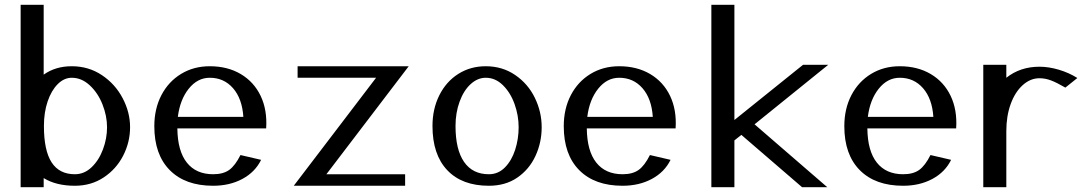

<svg xmlns="http://www.w3.org/2000/svg" viewBox="-20 -780 4518 800"><path d="M279 -456Q320 -456 354 -424.5Q388 -393 407 -345Q426 -297 426 -250Q426 -203 409 -157.5Q392 -112 361.5 -83Q331 -54 292 -54Q227 -54 195 -103.5Q163 -153 163 -255Q163 -312 178.5 -357.5Q194 -403 220.5 -429.5Q247 -456 279 -456ZM292 -6Q360 -6 412.5 -41Q465 -76 493.5 -132Q522 -188 522 -250Q522 -312 491 -371Q460 -430 404.5 -467Q349 -504 279 -504Q211 -504 162 -469V-760H66V0H162V-38Q214 -6 292 -6Z M994 -293H721Q730 -365 766.5 -410.5Q803 -456 854 -456Q913 -456 951 -412.5Q989 -369 994 -293ZM1089 -245Q1094 -322 1066 -380.5Q1038 -439 983 -471.5Q928 -504 854 -504Q787 -504 734.5 -472Q682 -440 652.5 -383.5Q623 -327 623 -254Q623 -136 687.5 -71Q752 -6 868 -6Q937 -6 990 -34.5Q1043 -63 1068 -114L982 -134Q960 -90 935 -72Q910 -54 868 -54Q797 -54 758.5 -102.5Q720 -151 719 -245Z M1668 -6V-54H1340L1683 -504H1220V-456H1547L1204 -6Z M2004 -456Q2044 -456 2075.5 -425Q2107 -394 2124 -346.5Q2141 -299 2141 -250Q2141 -201 2126.5 -156Q2112 -111 2084 -82.5Q2056 -54 2017 -54Q1949 -54 1913.5 -105.5Q1878 -157 1878 -255Q1878 -310 1895 -356.5Q1912 -403 1941 -429.5Q1970 -456 2004 -456ZM1782 -255Q1782 -136 1843.5 -71Q1905 -6 2017 -6Q2086 -6 2135.5 -40Q2185 -74 2211 -130Q2237 -186 2237 -250Q2237 -314 2208.5 -372.5Q2180 -431 2126.5 -467.5Q2073 -504 2004 -504Q1940 -504 1889.5 -472Q1839 -440 1810.5 -383Q1782 -326 1782 -255Z M2700 -293H2427Q2436 -365 2472.5 -410.5Q2509 -456 2560 -456Q2619 -456 2657 -412.5Q2695 -369 2700 -293ZM2795 -245Q2800 -322 2772 -380.5Q2744 -439 2689 -471.5Q2634 -504 2560 -504Q2493 -504 2440.5 -472Q2388 -440 2358.5 -383.5Q2329 -327 2329 -254Q2329 -136 2393.5 -71Q2458 -6 2574 -6Q2643 -6 2696 -34.5Q2749 -63 2774 -114L2688 -134Q2666 -90 2641 -72Q2616 -54 2574 -54Q2503 -54 2464.5 -102.5Q2426 -151 2425 -245Z M3326 -510 3040 -280V-760H2944V0H3040V-195L3069 -218L3322 0H3427L3124 -262L3431 -510Z M3869 -293H3596Q3605 -365 3641.5 -410.5Q3678 -456 3729 -456Q3788 -456 3826 -412.5Q3864 -369 3869 -293ZM3964 -245Q3969 -322 3941 -380.5Q3913 -439 3858 -471.5Q3803 -504 3729 -504Q3662 -504 3609.5 -472Q3557 -440 3527.5 -383.5Q3498 -327 3498 -254Q3498 -136 3562.5 -71Q3627 -6 3743 -6Q3812 -6 3865 -34.5Q3918 -63 3943 -114L3857 -134Q3835 -90 3810 -72Q3785 -54 3743 -54Q3672 -54 3633.5 -102.5Q3595 -151 3594 -245Z M4469 -455Q4434 -477 4392 -489.5Q4350 -502 4311 -502Q4231 -502 4173 -456V-510H4077V0H4173V-234Q4173 -296 4191 -346Q4209 -396 4241 -425Q4273 -454 4311 -454Q4335 -454 4359 -445Q4383 -436 4419 -415Z"/></svg>

Font: LXGW Marker Gothic
Style: Regular
Weight: 400
Version: Version 1.001